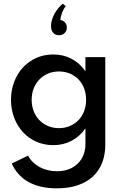

<svg xmlns="http://www.w3.org/2000/svg" viewBox="-20 -777 666 1047"><path d="M270.9 -480Q325.5 -480 370.5 -456.1Q415.5 -432.3 445.9 -388.2V-465.5H554.1V12.7Q554.1 66.8 537 110.7Q520 154.5 486.6 185.5Q453.2 216.4 404.1 233.2Q355 250 290.5 250Q198.2 250 136.1 215.7Q74.1 181.4 44.1 114.5L133.2 71.8Q143.2 91.4 159.3 107Q175.5 122.7 195.9 133.9Q216.4 145 240.5 150.9Q264.5 156.8 290.5 156.8Q324.5 156.8 353 146.6Q381.4 136.4 402 117Q422.7 97.7 434.3 70.2Q445.9 42.7 445.9 8.6V-77.3Q415.5 -33.2 370.5 -9.3Q325.5 14.5 270.9 14.5Q220.5 14.5 178.2 -4.3Q135.9 -23.2 105.2 -56.4Q74.5 -89.5 57.3 -134.8Q40 -180 40 -232.7Q40 -285.5 57.3 -330.7Q74.5 -375.9 105.2 -409.1Q135.9 -442.3 178.2 -461.1Q220.5 -480 270.9 -480ZM301.4 -78.2Q333.6 -78.2 360.9 -89.8Q388.2 -101.4 408 -121.8Q427.7 -142.3 438.6 -170.7Q449.5 -199.1 449.5 -232.7Q449.5 -266.8 438.6 -295.2Q427.7 -323.6 408 -344.1Q388.2 -364.5 360.9 -375.9Q333.6 -387.3 301.4 -387.3Q269.1 -387.3 241.8 -375.7Q214.5 -364.1 194.8 -343.6Q175 -323.2 163.9 -294.8Q152.7 -266.4 152.7 -232.7Q152.7 -199.1 163.9 -170.7Q175 -142.3 194.8 -121.8Q214.5 -101.4 241.8 -89.8Q269.1 -78.2 301.4 -78.2ZM301.4 -585Q281.8 -585 270 -598Q258.2 -610.9 258.2 -635.9Q258.2 -650.9 263 -667.5Q267.7 -684.1 276.1 -700Q284.5 -715.9 296.6 -730.7Q308.6 -745.5 322.7 -756.8L338.6 -743.2Q333.2 -737.3 328.4 -728.6Q323.6 -720 319.5 -710.2Q315.5 -700.5 312.7 -689.5Q310 -678.6 309.1 -668.2Q325 -665.5 334.8 -654.3Q344.5 -643.2 344.5 -626.8Q344.5 -608.6 332.5 -596.8Q320.5 -585 301.4 -585Z"/></svg>

Font: Spartan MB SemBd
Style: Regular
Weight: 600
Designer: Matt Bailey, Mirko Velimirovic
Foundry: Matt Bailey
Version: Version 1.005